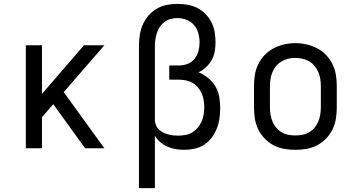

<svg xmlns="http://www.w3.org/2000/svg" viewBox="-20 -763 1840 988"><path d="M113 0V-530H196V-280L412 -530H517L308 -289L517 0H418L254 -227L196 -160V0Z M695 205V-525Q695 -553 699 -581Q703 -609 714 -634.5Q725 -660 743 -681.5Q761 -703 785.5 -717.5Q810 -732 837.5 -737.5Q865 -743 893 -743Q919 -743 945.5 -738.5Q972 -734 995.5 -722Q1019 -710 1037.5 -691Q1056 -672 1068 -648.5Q1080 -625 1084.5 -598.5Q1089 -572 1089 -546Q1089 -522 1085 -498.5Q1081 -475 1069.5 -454.5Q1058 -434 1040.5 -417.5Q1023 -401 1002 -391Q1028 -380 1051 -361.5Q1074 -343 1088.5 -318.5Q1103 -294 1108 -265.5Q1113 -237 1113 -208Q1113 -181 1109.5 -154.5Q1106 -128 1096 -102.5Q1086 -77 1069.5 -55Q1053 -33 1031 -18.5Q1009 -4 982 2Q955 8 928 8Q906 8 884.5 4.5Q863 1 842.5 -8Q822 -17 805 -31.5Q788 -46 777 -65V205ZM896 -65Q915 -65 934 -68.5Q953 -72 969 -81.5Q985 -91 997.5 -106Q1010 -121 1017.5 -138Q1025 -155 1028 -174Q1031 -193 1031 -212Q1031 -230 1028 -248Q1025 -266 1017.5 -283Q1010 -300 998 -314Q986 -328 970 -337Q954 -346 936 -349.5Q918 -353 900 -353H851V-426H900Q923 -426 944.5 -434Q966 -442 980.5 -459.5Q995 -477 1001 -499.5Q1007 -522 1007 -544Q1007 -568 1000.5 -592Q994 -616 978.5 -634Q963 -652 940 -661Q917 -670 893 -670Q876 -670 858.5 -665.5Q841 -661 827 -650.5Q813 -640 803 -625.5Q793 -611 787.5 -594Q782 -577 779.5 -560Q777 -543 777 -525V-146V-142Q778 -129 783.5 -116.5Q789 -104 798.5 -95.5Q808 -87 820 -81Q832 -75 844.5 -71.5Q857 -68 870 -66.5Q883 -65 896 -65Z M1500 8Q1471 8 1442.5 3Q1414 -2 1388 -15.5Q1362 -29 1341.5 -50.5Q1321 -72 1308.5 -98Q1296 -124 1291.5 -152.5Q1287 -181 1287 -210V-320Q1287 -349 1291.5 -377.5Q1296 -406 1309 -432.5Q1322 -459 1342 -480Q1362 -501 1388 -514.5Q1414 -528 1442.5 -534.5Q1471 -541 1500 -541Q1529 -541 1557.5 -534.5Q1586 -528 1612 -514.5Q1638 -501 1658 -480Q1678 -459 1691 -432.5Q1704 -406 1708.5 -377.5Q1713 -349 1713 -320V-210Q1713 -181 1708.5 -152.5Q1704 -124 1691.5 -98Q1679 -72 1658.5 -50.5Q1638 -29 1612 -15.5Q1586 -2 1557.5 3Q1529 8 1500 8ZM1500 -66Q1518 -66 1536.5 -69.5Q1555 -73 1571 -82.5Q1587 -92 1599 -106.5Q1611 -121 1618 -138Q1625 -155 1628 -173.5Q1631 -192 1631 -210V-320Q1631 -339 1628 -357.5Q1625 -376 1617.5 -393Q1610 -410 1598 -424.5Q1586 -439 1570 -448Q1554 -457 1535.5 -461Q1517 -465 1498 -465Q1480 -465 1462 -460.5Q1444 -456 1428 -446.5Q1412 -437 1400.5 -423Q1389 -409 1382 -392Q1375 -375 1372 -356.5Q1369 -338 1369 -320V-210Q1369 -192 1372 -173.5Q1375 -155 1382 -138Q1389 -121 1401 -106.5Q1413 -92 1429 -82.5Q1445 -73 1463.5 -69.5Q1482 -66 1500 -66Z"/></svg>

Font: Iosevka Slab Extended
Style: Regular
Weight: 400
Width: 7
Monospace: yes
Designer: Belleve Invis
Foundry: Belleve Invis
Version: Version 11.1.1; ttfautohint (v1.8.3)